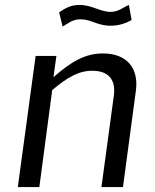

<svg xmlns="http://www.w3.org/2000/svg" viewBox="-20 -756 627 776"><path d="M139 0 191 -392C252 -443 297 -470 353 -470C420 -470 449 -432 440 -369L390 0H477L529 -388C542 -479 494 -540 396 -540C324 -540 268 -507 196 -444L208 -530H124L52 0ZM501 -736C478 -727 460 -708 427 -708C385 -708 352 -736 301 -736C267 -736 243 -723 219 -706L233 -649C255 -660 270 -678 306 -678C349 -678 373 -652 427 -652C464 -652 492 -664 512 -675Z"/></svg>

Font: Cheyenne Sans
Style: Italic
Weight: 400
Italic angle: -8.13011°
Designer: The Public Sans project authors (U.S. Web Design System), Libre Franklin designed by Pablo Impallari and Rodrigo Fuenzal
Foundry: The Cheyenne Sans Project Authors
Version: Version 2.007